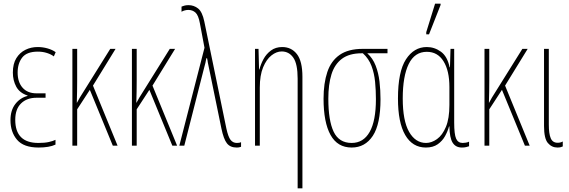

<svg xmlns="http://www.w3.org/2000/svg" viewBox="-20 -793 3096 1045"><path d="M190 10Q109 10 73 -32Q37 -74 37 -139Q37 -193 63.5 -227Q90 -261 130 -271V-273Q87 -287 68.5 -321Q50 -355 50 -398Q50 -446 69 -476.5Q88 -507 118.5 -522Q149 -537 185 -537Q213 -537 239 -529.5Q265 -522 283 -509L273 -486Q259 -497 236 -504.5Q213 -512 186 -512Q126 -512 101 -480Q76 -448 76 -398Q76 -346 103 -315.5Q130 -285 179 -285H228V-261H179Q126 -261 94.5 -230Q63 -199 63 -141Q63 -15 189 -15Q223 -15 245.5 -20Q268 -25 282 -32V-6Q248 10 190 10Z M609 -527 486 -327 620 0H594L469 -304L400 -198V0H374V-527H400V-354Q400 -327 399.5 -296Q399 -265 398 -234H399Q407 -249 414.5 -262Q422 -275 432 -290L580 -527Z M933 -527 810 -327 944 0H918L793 -304L724 -198V0H698V-527H724V-354Q724 -327 723.5 -296Q723 -265 722 -234H723Q731 -249 738.5 -262Q746 -275 756 -290L904 -527Z M1268 10Q1233 10 1215 -13Q1197 -36 1185 -94L1125 -386Q1119 -416 1115.5 -431.5Q1112 -447 1111 -453.5Q1110 -460 1109.5 -464Q1109 -468 1107 -476H1103Q1101 -463 1098 -450.5Q1095 -438 1091 -424L983 0H956L1093 -533L1068 -666Q1060 -710 1044 -724.5Q1028 -739 1005 -739Q996 -739 986 -736.5Q976 -734 968 -729V-757Q973 -759 982.5 -762Q992 -765 1006 -765Q1035 -765 1058 -747Q1081 -729 1092 -676L1212 -94Q1222 -48 1235 -31.5Q1248 -15 1269 -15Q1284 -15 1292 -19V6Q1288 7 1283 8.5Q1278 10 1268 10Z M1600 232V-365Q1600 -445 1576.5 -479Q1553 -513 1513 -513Q1485 -513 1457.5 -491.5Q1430 -470 1412 -426.5Q1394 -383 1394 -316V0H1368V-527H1387L1390 -415H1392Q1399 -443 1414 -471Q1429 -499 1454.5 -518Q1480 -537 1516 -537Q1566 -537 1596 -498.5Q1626 -460 1626 -375V232Z M1894 10Q1817 10 1779 -58.5Q1741 -127 1741 -256Q1741 -340 1761.5 -401Q1782 -462 1829 -494.5Q1876 -527 1954 -527H2089V-503H1979Q2009 -476 2024.5 -436Q2040 -396 2045.5 -349Q2051 -302 2051 -253Q2051 -117 2009 -53.5Q1967 10 1894 10ZM1894 -15Q1958 -15 1992 -75Q2026 -135 2026 -253Q2026 -301 2021.5 -347.5Q2017 -394 2002 -434Q1987 -474 1955 -503H1949Q1881 -503 1841 -473Q1801 -443 1784 -388Q1767 -333 1767 -256Q1767 -137 1796 -76Q1825 -15 1894 -15Z M2298 10Q2225 10 2185.5 -58Q2146 -126 2146 -257Q2146 -403 2189.5 -470Q2233 -537 2303 -537Q2345 -537 2380 -511.5Q2415 -486 2427 -427H2429L2432 -527H2452V-126Q2452 -62 2462.5 -38.5Q2473 -15 2498 -15Q2505 -15 2515 -16.5Q2525 -18 2533 -22V3Q2527 5 2517.5 7.5Q2508 10 2494 10Q2460 10 2443.5 -16.5Q2427 -43 2426 -105H2424Q2417 -79 2402.5 -52.5Q2388 -26 2362.5 -8Q2337 10 2298 10ZM2299 -15Q2329 -15 2358.5 -36Q2388 -57 2407 -102.5Q2426 -148 2426 -222V-319Q2426 -408 2394 -459.5Q2362 -511 2303 -511Q2237 -511 2204.5 -444.5Q2172 -378 2172 -257Q2172 -136 2206.5 -75.5Q2241 -15 2299 -15ZM2300 -606V-618L2348 -773H2378V-766L2315 -606Z M2852 -527 2729 -327 2863 0H2837L2712 -304L2643 -198V0H2617V-527H2643V-354Q2643 -327 2642.5 -296Q2642 -265 2641 -234H2642Q2650 -249 2657.5 -262Q2665 -275 2675 -290L2823 -527Z M3014 10Q2983 10 2962 -14.5Q2941 -39 2941 -107V-527H2967V-115Q2967 -65 2977.5 -40.5Q2988 -16 3015 -16Q3031 -16 3043 -23V4Q3039 6 3032 8Q3025 10 3014 10Z"/></svg>

Font: Noto Sans ExtraCondensed Thin
Style: Regular
Weight: 100
Width: 2
Designer: Monotype Design Team
Foundry: Monotype Imaging Inc.
Version: Version 2.013; ttfautohint (v1.8.4.7-5d5b)